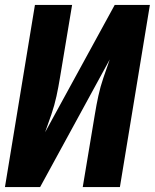

<svg xmlns="http://www.w3.org/2000/svg" viewBox="-20 -755 625 775"><path d="M0 0H142L423 -515Q410 -478 397.5 -441.5Q385 -405 377 -368Q369 -331 363 -294L314 0H464L585 -735H443L162 -221Q175 -257 187.5 -293.5Q200 -330 208 -367Q216 -404 222 -441L271 -735H121Z"/></svg>

Font: Iosevka Sparkle Heavy
Style: Italic
Weight: 900
Italic angle: -9°
Designer: Belleve Invis
Foundry: Belleve Invis
Version: Version 4.5.0; ttfautohint (v1.8.3)